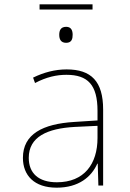

<svg xmlns="http://www.w3.org/2000/svg" viewBox="-20 -858 603 888"><path d="M163 -814H408V-838H163ZM286 -660C312 -660 316 -679 316 -697C316 -716 310 -734 286 -734C260 -734 254 -716 254 -697C254 -677 261 -660 286 -660ZM242 10C344 10 403 -40 430 -101H432L435 0H457V-351C457 -482 402 -537 288 -537C234 -537 182 -523 133 -499L142 -474C195 -502 242 -512 287 -512C386 -512 431 -466 431 -345V-301L323 -294C178 -285 86 -238 86 -128C86 -47 138 10 242 10ZM243 -15C158 -15 113 -57 113 -128C113 -225 198 -264 326 -271L431 -276V-220C431 -99 369 -15 243 -15Z"/></svg>

Font: Noto Sans Mono SemiCondensed Thin
Style: Regular
Weight: 100
Width: 4
Designer: Monotype Design Team
Foundry: Monotype Imaging Inc.
Version: Version 2.014